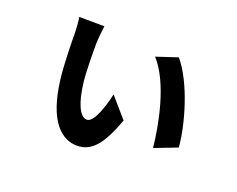

<svg xmlns="http://www.w3.org/2000/svg" viewBox="-101 -758 1202 974"><g transform="rotate(20 500.0 -271.0)"><path d="M312 -579 176 -580C179 -568 183 -517 183 -496C183 -456 185 -327 194 -253C220 -28 307 38 388 38C467 38 516 -23 567 -163L474 -270C460 -205 428 -103 390 -103C351 -103 322 -171 310 -275C303 -332 303 -439 303 -481C303 -499 309 -563 312 -579ZM721 -560 606 -522C703 -417 743 -201 755 -83L877 -130C868 -247 810 -454 721 -560Z"/></g></svg>

Font: Noto Sans Mono CJK JP Bold
Style: Regular
Weight: 700
Designer: Ryoko NISHIZUKA (kana & ideographs); Paul D. Hunt (Latin, Greek & Cyrillic); Wenlong ZHANG (bopomofo); Sandoll Communica
Foundry: Adobe Systems Incorporated
Version: Version 1.004;PS 1.004;hotconv 1.0.82;makeotf.lib2.5.63406